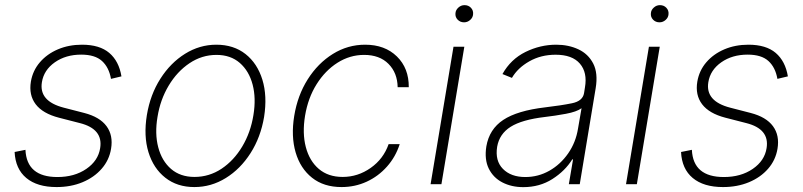

<svg xmlns="http://www.w3.org/2000/svg" viewBox="-20 -731 3188 762"><path d="M462 -427.9 420.5 -418Q412.6 -463.4 384.9 -488.8Q357.2 -514.2 302.2 -514.2Q241.1 -514.2 197.6 -483.7Q154.1 -453.1 146.3 -404.8Q133.9 -329.2 233.3 -303.6L314.3 -282.7Q376.1 -266.7 402.9 -230.1Q429.7 -193.5 420.8 -140.6Q413.4 -95.5 383.5 -61.3Q353.7 -27 307.5 -7.8Q261.4 11.4 204.5 11.4Q127.5 11.4 84.3 -24.7Q41.2 -60.7 38 -127.8L81 -136.4Q85.9 -28.4 207.7 -28.4Q275.6 -28.4 322.6 -60.7Q369.7 -93 377.5 -143.1Q389.9 -219.1 296.9 -242.5L214.1 -263.8Q149.5 -280.5 121.6 -317.3Q93.8 -354 102.6 -407.3Q110.1 -451 138.3 -483.8Q166.5 -516.7 209.9 -535.2Q253.2 -553.6 305.4 -553.6Q375.4 -553.6 413.7 -521Q452.1 -488.3 462 -427.9Z M751.4 11.4Q683.2 11.4 636.2 -25.6Q589.1 -62.5 569.2 -127Q549.4 -191.4 562.9 -274.5Q576.3 -355.5 616.5 -418.5Q656.6 -481.5 714.5 -517.6Q772.4 -553.6 838.4 -553.6Q907.3 -553.6 954.4 -516.5Q1001.4 -479.4 1021.3 -414.8Q1041.2 -350.1 1028.1 -267Q1014.6 -186.4 974.4 -123.4Q934.3 -60.4 876.2 -24.5Q818.2 11.4 751.4 11.4ZM751.8 -28.8Q810.4 -28.8 859.4 -61.4Q908.4 -94.1 941.6 -149.9Q974.8 -205.6 985.8 -274.5Q996.8 -341.3 982.6 -395.2Q968.4 -449.2 931.8 -481.2Q895.2 -513.1 839.1 -513.1Q781.2 -513.1 732.1 -480.1Q682.9 -447.1 649.5 -391.3Q616.1 -335.6 605.1 -267Q593.8 -200.6 608 -146.5Q622.2 -92.3 658.9 -60.5Q695.7 -28.8 751.8 -28.8Z M1335.6 11.4Q1264.9 11.4 1218.4 -25.6Q1171.9 -62.5 1153.2 -126.4Q1134.6 -190.3 1147.7 -271Q1160.9 -352.3 1201.3 -416.2Q1241.8 -480.1 1301 -516.9Q1360.1 -553.6 1429 -553.6Q1507.5 -553.6 1555.2 -506.9Q1603 -460.2 1602.3 -384.9H1558.2Q1557.2 -441.8 1521.8 -477.5Q1486.5 -513.1 1425.1 -513.1Q1368.6 -513.1 1319.6 -482.1Q1270.6 -451 1236.5 -396.7Q1202.4 -342.3 1190.7 -271.7Q1179.3 -202.4 1193.7 -147.4Q1208.1 -92.3 1245.4 -60.5Q1282.7 -28.8 1339.8 -28.8Q1400.2 -28.8 1451 -64.5Q1501.8 -100.1 1522.4 -159.1H1566.4Q1550.1 -108.3 1515.8 -69.8Q1481.5 -31.2 1435.2 -9.9Q1388.8 11.4 1335.6 11.4Z M1688.9 0 1779.8 -545.5H1822.8L1731.9 0ZM1821.7 -642.4Q1806.5 -642.4 1796.3 -652.9Q1786.2 -663.4 1787.6 -678.3Q1788.4 -691.1 1799 -700.8Q1809.7 -710.6 1823.5 -710.6Q1839.1 -710.6 1849.1 -700.1Q1859 -689.6 1857.6 -674.7Q1856.9 -661.6 1846.2 -652Q1835.6 -642.4 1821.7 -642.4Z M2056.8 11.7Q2009.9 11.7 1973.7 -7.1Q1937.5 -25.9 1919.7 -62.1Q1902 -98.4 1910.2 -150.2Q1921.9 -218.4 1977.3 -255.1Q2032.7 -291.9 2143.8 -305Q2207.4 -312.5 2250 -321.2Q2292.6 -329.9 2297.9 -361.2L2301.5 -383.9Q2311.8 -443.2 2281.4 -478.5Q2251.1 -513.8 2185 -513.8Q2127.1 -513.8 2081 -487.7Q2034.8 -461.6 2011.7 -421.9L1974.1 -437.1Q2007.1 -496.1 2065.7 -524.9Q2124.3 -553.6 2187.5 -553.6Q2236.2 -553.6 2275.4 -535.3Q2314.6 -517 2334.3 -478.9Q2354 -440.7 2344.1 -381L2280.9 0H2237.6L2254.3 -98.4H2251.1Q2222.7 -52.6 2172.2 -20.4Q2121.8 11.7 2056.8 11.7ZM2065 -28.4Q2116.1 -28.4 2160.3 -53.4Q2204.5 -78.5 2234.9 -122.2Q2265.3 -165.8 2274.1 -221.2L2288 -301.5Q2268.8 -287.3 2225.7 -279.3Q2182.5 -271.3 2142.4 -266.7Q2051.5 -256 2006.7 -227.8Q1962 -199.6 1953.1 -148.8Q1944.2 -93 1976 -60.7Q2007.8 -28.4 2065 -28.4Z M2464.5 0 2555.4 -545.5H2598.4L2507.5 0ZM2597.3 -642.4Q2582 -642.4 2571.9 -652.9Q2561.8 -663.4 2563.2 -678.3Q2563.9 -691.1 2574.6 -700.8Q2585.2 -710.6 2599.1 -710.6Q2614.7 -710.6 2624.6 -700.1Q2634.6 -689.6 2633.2 -674.7Q2632.5 -661.6 2621.8 -652Q2611.2 -642.4 2597.3 -642.4Z M3106.9 -427.9 3065.3 -418Q3057.5 -463.4 3029.8 -488.8Q3002.1 -514.2 2947.1 -514.2Q2886 -514.2 2842.5 -483.7Q2799 -453.1 2791.2 -404.8Q2778.8 -329.2 2878.2 -303.6L2959.2 -282.7Q3021 -266.7 3047.8 -230.1Q3074.6 -193.5 3065.7 -140.6Q3058.2 -95.5 3028.4 -61.3Q2998.6 -27 2952.4 -7.8Q2906.2 11.4 2849.4 11.4Q2772.4 11.4 2729.2 -24.7Q2686.1 -60.7 2682.9 -127.8L2725.9 -136.4Q2730.8 -28.4 2852.6 -28.4Q2920.5 -28.4 2967.5 -60.7Q3014.6 -93 3022.4 -143.1Q3034.8 -219.1 2941.8 -242.5L2859 -263.8Q2794.4 -280.5 2766.5 -317.3Q2738.6 -354 2747.5 -407.3Q2755 -451 2783.2 -483.8Q2811.4 -516.7 2854.8 -535.2Q2898.1 -553.6 2950.3 -553.6Q3020.2 -553.6 3058.6 -521Q3096.9 -488.3 3106.9 -427.9Z"/></svg>

Font: Inter Extra Light  BETA
Style: Italic
Weight: 200
Italic angle: 9.39999°
Designer: Rasmus Andersson
Foundry: rsms
Version: Version 3.011;git-f93a4a705